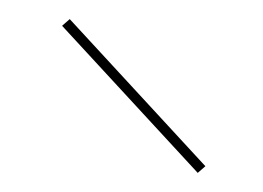

<svg xmlns="http://www.w3.org/2000/svg" viewBox="-20 -698 275 201"><path d="M45 -671 53 -678 195 -524 187 -517Z"/></svg>

Font: Ysabeau SC Hairline
Style: Regular
Weight: 100
Designer: Christian Thalmann (Catharsis Fonts)
Version: Version 0.003